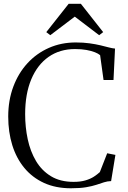

<svg xmlns="http://www.w3.org/2000/svg" viewBox="-20 -974 668 1004"><path d="M350.5 10.5Q271 10.5 210 -17.5Q149 -45.5 107.2 -96Q65.5 -146.5 44.2 -215Q23 -283.5 23 -364.5Q23 -449.5 49.5 -520.5Q76 -591.5 123.5 -643.2Q171 -695 235.5 -723.5Q300 -752 376 -752Q416 -752 448.2 -747.5Q480.5 -743 505.5 -737Q530.5 -731 549.2 -726Q568 -721 581.5 -720L573.5 -555.5H521.5L503.5 -685.5Q494.5 -693.5 476.2 -700.8Q458 -708 431.8 -712.8Q405.5 -717.5 372.5 -717.5Q292.5 -717.5 234 -676.5Q175.5 -635.5 143.5 -559.2Q111.5 -483 111.5 -377Q111.5 -309 125 -245.8Q138.5 -182.5 168.2 -132.2Q198 -82 246.5 -52.5Q295 -23 364.5 -23Q401.5 -23 427.2 -30.8Q453 -38.5 471 -50.2Q489 -62 502 -74L540.5 -172.5L583.5 -164L561 -27Q541.5 -26.5 524 -20.8Q506.5 -15 484.5 -7.8Q462.5 -0.5 430.5 5Q398.5 10.5 350.5 10.5ZM243 -790 222 -806 339 -954H403L519.5 -806L498.5 -790L371 -887Z"/></svg>

Font: Merriweather 96pt Light
Style: Regular
Weight: 300
Version: Version 2.100